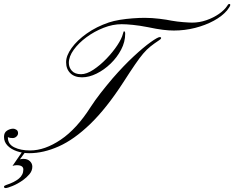

<svg xmlns="http://www.w3.org/2000/svg" viewBox="-20 -765 1171 960"><path d="M390.1 -378.4Q352.5 -378.4 331.5 -399.2Q310.5 -419.9 310.5 -454.1Q310.5 -486.8 338.1 -525.1Q365.7 -563.5 414.1 -597.7Q462.4 -631.8 524.4 -652.8Q547.9 -660.6 579.1 -665.8Q610.4 -670.9 643.3 -673.3Q676.3 -675.8 703.1 -675.8Q739.7 -675.8 777.6 -671.1Q815.4 -666.5 837.9 -661.6Q865.2 -656.7 896 -654.3Q926.8 -651.9 940.9 -651.9Q977.1 -651.9 1012.2 -664.1Q1047.4 -676.3 1075.2 -695.8Q1103 -715.3 1116.7 -736.8Q1120.1 -742.7 1122.3 -743.9Q1124.5 -745.1 1126 -745.1Q1131.3 -745.1 1131.3 -740.2Q1131.3 -733.4 1115.2 -712.9Q1090.8 -684.1 1049.1 -661.4Q1007.3 -638.7 955.6 -625.5Q903.8 -612.3 849.1 -612.3Q825.2 -612.3 794.9 -616Q764.6 -619.6 718.3 -629.4Q678.2 -637.2 644.5 -640.6Q610.8 -644 587.9 -644Q543.9 -644 497.8 -626Q451.7 -607.9 412.4 -578.9Q373 -549.8 348.6 -516.1Q324.2 -482.4 324.2 -450.7Q324.2 -427.7 339.4 -410.9Q354.5 -394 385.3 -394Q413.1 -394 446.8 -416.3Q480.5 -438.5 512.2 -471.4Q543.9 -504.4 566.4 -538.3Q588.9 -572.3 594.7 -596.2Q596.7 -605 597.9 -606.7Q599.1 -608.4 600.6 -608.4Q606 -608.4 606 -596.2Q606 -555.7 585.7 -516.8Q565.4 -478 533 -446.8Q500.5 -415.5 462.9 -397Q425.3 -378.4 390.1 -378.4ZM126.5 1Q93.3 1 64.5 -8.8Q35.6 -18.6 17.8 -36.9Q0 -55.2 0 -80.6Q0 -102.5 15.4 -112.1Q30.8 -121.6 45.9 -121.6Q53.7 -121.6 62 -116.2Q70.3 -110.8 70.3 -99.1Q70.3 -89.8 62.3 -82.3Q54.2 -74.7 43 -74.7Q36.6 -74.7 30.5 -75.7Q24.4 -76.7 19.5 -79.6V-76.7Q19.5 -43.9 51.5 -28.3Q83.5 -12.7 130.4 -12.7Q204.1 -12.7 283.9 -66.7Q363.8 -120.6 433.6 -230.5Q455.1 -263.7 482.4 -298.8Q509.8 -334 542.5 -372.6Q598.6 -437 648.7 -483.4Q698.7 -529.8 733.9 -554.7Q769 -579.6 778.8 -579.6Q785.6 -579.6 785.6 -575.2Q785.6 -569.8 775.9 -564Q750 -546.9 731.7 -532.2Q713.4 -517.6 695.8 -496.8Q678.2 -476.1 655.3 -442.6Q632.3 -409.2 597.2 -354.5Q512.2 -223.1 431.2 -145Q350.1 -66.9 273.7 -33Q197.3 1 126.5 1ZM8.3 175.3Q0 175.3 0 168.5Q0 163.6 10.3 160.2Q52.2 146.5 74.5 127.9Q96.7 109.4 96.7 82.5Q96.7 61 63.5 61Q53.2 61 42.5 64.5L96.2 -13.7L109.9 -9.8L79.6 31.7Q87.9 29.3 96.7 29.3Q117.2 29.3 129.4 40.8Q141.6 52.2 141.6 68.4Q141.6 88.9 127.2 106Q112.8 123 94.2 136.2Q68.4 154.3 42.7 164.8Q17.1 175.3 8.3 175.3Z"/></svg>

Font: Pinyon Script
Style: Regular
Weight: 400
Designer: Nicole Fally, Eben Sorkin
Foundry: Sorkin Type Co.
Version: Version 1.008; ttfautohint (v1.8.4.7-5d5b)